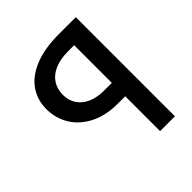

<svg xmlns="http://www.w3.org/2000/svg" viewBox="-197 -859 993 993"><g transform="rotate(-45 300.0 -362.5)"><path d="M405.5 -255H351.5Q264 -255 200.2 -287.5Q136.5 -320 103.2 -375Q70 -430 70 -496.5Q70 -563.5 105.8 -615Q141.5 -666.5 213.5 -695.8Q285.5 -725 390 -725H514V0H405.5ZM405.5 -353V-628.5H362Q303.5 -628.5 263.2 -610.8Q223 -593 202.8 -561.5Q182.5 -530 182.5 -488Q182.5 -447.5 202.8 -416.8Q223 -386 260.8 -369.5Q298.5 -353 349 -353Z"/></g></svg>

Font: JuliaMono
Style: Bold Italic
Weight: 700
Italic angle: -9°
Monospace: yes
Designer: cormullion
Foundry: corm
Version: Version 0.057; ttfautohint (v1.8.4)